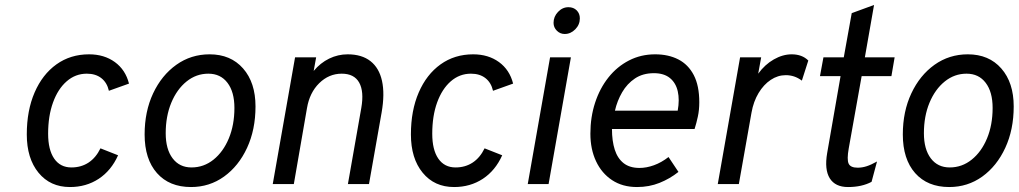

<svg xmlns="http://www.w3.org/2000/svg" viewBox="-20 -742 4106 774"><path d="M262 12Q182.5 12 135.2 -45.8Q88 -103.5 88 -200Q88 -296.5 119.5 -369.2Q151 -442 207.5 -482.5Q264 -523 339 -523Q400 -523 443 -491.8Q486 -460.5 500 -405L419 -376Q411.5 -409 388.5 -427Q365.5 -445 330 -445Q284 -445 248.8 -414.2Q213.5 -383.5 193.8 -329Q174 -274.5 174 -203Q174 -138 198.5 -102.5Q223 -67 268 -67Q307 -67 336.8 -86.5Q366.5 -106 385 -144L456 -116Q428.5 -54.5 378 -21.2Q327.5 12 262 12Z M750 12Q662.5 12 612.8 -44.2Q563 -100.5 563 -200Q563 -292.5 597.2 -365.5Q631.5 -438.5 690.8 -480.8Q750 -523 825 -523Q910 -523 960 -466Q1010 -409 1010 -313Q1010 -219.5 976 -146Q942 -72.5 883.2 -30.2Q824.5 12 750 12ZM752 -67Q801.5 -67 840.8 -98.5Q880 -130 902.5 -184.2Q925 -238.5 925 -307Q925 -371.5 897 -408.2Q869 -445 820 -445Q771 -445 732 -413.5Q693 -382 670.5 -327.8Q648 -273.5 648 -205Q648 -140.5 675.8 -103.8Q703.5 -67 752 -67Z M1079.5 0 1169.5 -511H1254.5L1244.5 -456Q1271.5 -488.5 1307 -505.8Q1342.5 -523 1381.5 -523Q1438.5 -523 1473.5 -495.5Q1508.5 -468 1520 -415.8Q1531.5 -363.5 1518.5 -289L1467.5 0H1382.5L1436.5 -307Q1448 -373 1428 -409Q1408 -445 1357.5 -445Q1306 -445 1267 -406.8Q1228 -368.5 1217.5 -306L1164.5 0Z M1810.5 12Q1731 12 1683.8 -45.8Q1636.5 -103.5 1636.5 -200Q1636.5 -296.5 1668 -369.2Q1699.5 -442 1756 -482.5Q1812.5 -523 1887.5 -523Q1948.5 -523 1991.5 -491.8Q2034.5 -460.5 2048.5 -405L1967.5 -376Q1960 -409 1937 -427Q1914 -445 1878.5 -445Q1832.5 -445 1797.2 -414.2Q1762 -383.5 1742.2 -329Q1722.5 -274.5 1722.5 -203Q1722.5 -138 1747 -102.5Q1771.5 -67 1816.5 -67Q1855.5 -67 1885.2 -86.5Q1915 -106 1933.5 -144L2004.5 -116Q1977 -54.5 1926.5 -21.2Q1876 12 1810.5 12Z M2107.5 0 2197.5 -511H2281.5L2191.5 0ZM2256.5 -605Q2238 -605 2224.8 -618.2Q2211.5 -631.5 2211.5 -650Q2211.5 -675 2229.5 -694Q2247.5 -713 2271.5 -713Q2292 -713 2304.8 -700.2Q2317.5 -687.5 2317.5 -668Q2317.5 -642.5 2299 -623.8Q2280.5 -605 2256.5 -605Z M2548 12Q2489.5 12 2447.5 -15.8Q2405.5 -43.5 2382.8 -92Q2360 -140.5 2360 -203Q2360 -270 2379 -328Q2398 -386 2432.8 -429.8Q2467.5 -473.5 2515.5 -498.2Q2563.5 -523 2621 -523Q2674.5 -523 2714.5 -502.5Q2754.5 -482 2776.8 -439.2Q2799 -396.5 2799 -330Q2799 -298.5 2793.2 -272Q2787.5 -245.5 2780 -222H2447Q2447 -174 2458.2 -138.8Q2469.5 -103.5 2494 -84.2Q2518.5 -65 2558 -65Q2586 -65 2616 -75.8Q2646 -86.5 2675 -109L2715 -49Q2680.5 -21.5 2638.8 -4.8Q2597 12 2548 12ZM2459 -296H2712Q2720 -340 2712.2 -374Q2704.5 -408 2680.5 -427.5Q2656.5 -447 2616 -447Q2571.5 -447 2539.8 -425.8Q2508 -404.5 2488 -370Q2468 -335.5 2459 -296Z M2873.5 0 2963.5 -511H3048.5L3036.5 -445Q3063.5 -482 3099.5 -502.5Q3135.5 -523 3171.5 -523Q3213.5 -523 3238.5 -498L3212.5 -417Q3197 -428.5 3181 -433.8Q3165 -439 3147.5 -439Q3115.5 -439 3087 -420Q3058.5 -401 3038 -367Q3017.5 -333 3009.5 -288L2958.5 0Z M3398.5 12Q3347 12 3325 -23.2Q3303 -58.5 3314.5 -125L3368.5 -435H3285.5L3299.5 -511H3381.5L3413.5 -689L3503.5 -722L3466.5 -511H3586.5L3573.5 -435H3453.5L3401.5 -144Q3393.5 -99 3401 -82.5Q3408.5 -66 3437.5 -66Q3455.5 -66 3473.5 -71.8Q3491.5 -77.5 3515.5 -91L3493.5 -9Q3454.5 12 3398.5 12Z M3806.5 12Q3719 12 3669.2 -44.2Q3619.5 -100.5 3619.5 -200Q3619.5 -292.5 3653.8 -365.5Q3688 -438.5 3747.2 -480.8Q3806.5 -523 3881.5 -523Q3966.5 -523 4016.5 -466Q4066.5 -409 4066.5 -313Q4066.5 -219.5 4032.5 -146Q3998.5 -72.5 3939.8 -30.2Q3881 12 3806.5 12ZM3808.5 -67Q3858 -67 3897.2 -98.5Q3936.5 -130 3959 -184.2Q3981.5 -238.5 3981.5 -307Q3981.5 -371.5 3953.5 -408.2Q3925.5 -445 3876.5 -445Q3827.5 -445 3788.5 -413.5Q3749.5 -382 3727 -327.8Q3704.5 -273.5 3704.5 -205Q3704.5 -140.5 3732.2 -103.8Q3760 -67 3808.5 -67Z"/></svg>

Font: Overpass
Style: Italic
Weight: 400
Italic angle: -10°
Designer: Delve Withrington, Dave Bailey, Thomas Jockin
Foundry: Delve Fonts LLC
Version: Version 4.000